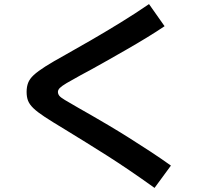

<svg xmlns="http://www.w3.org/2000/svg" viewBox="-20 -819 1040 938"><path d="M735 99Q668 51 612 13Q556 -25 505 -57.5Q454 -90 403 -121.5Q352 -153 295 -188Q235 -224 198.5 -248Q162 -272 143 -290.5Q124 -309 117 -327Q110 -345 110 -370Q110 -395 117.5 -414.5Q125 -434 145 -452.5Q165 -471 202 -494.5Q239 -518 299 -551Q358 -584 427 -624Q496 -664 568.5 -708.5Q641 -753 708 -799L784 -691Q744 -664 696.5 -635Q649 -606 601 -578.5Q553 -551 509 -526Q465 -501 429.5 -481.5Q394 -462 373 -451Q329 -427 305.5 -413Q282 -399 272.5 -389.5Q263 -380 263 -370Q263 -360 269.5 -351.5Q276 -343 297 -330.5Q318 -318 363 -292Q386 -279 424.5 -257Q463 -235 511 -206.5Q559 -178 611.5 -145Q664 -112 716.5 -77.5Q769 -43 815 -10Z"/></svg>

Font: M PLUS 1
Style: Bold
Weight: 700
Designer: Coji Morishita
Foundry: UNDERFOREST DESIGN
Version: Version 1.001